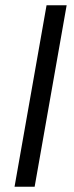

<svg xmlns="http://www.w3.org/2000/svg" viewBox="-20 -706 278 726"><path d="M35 0 156 -686H232L111 0Z"/></svg>

Font: Archivo SemiCondensed Light
Style: Italic
Weight: 300
Width: 4
Italic angle: -10°
Designer: Hector Gatti
Foundry: Omnibus-Type
Version: Version 2.001